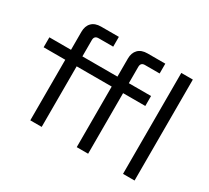

<svg xmlns="http://www.w3.org/2000/svg" viewBox="-136 -926 1257 1153"><g transform="rotate(30 492.0 -350.0)"><path d="M179 0V-420H29V-489H179V-614Q179 -654 201.5 -677Q224 -700 266 -700H389V-632H288Q258 -632 258 -602V-489H381V-420H258V0ZM501 0V-420H381V-489H501V-614Q501 -654 523.5 -677Q546 -700 588 -700H711V-632H609Q580 -632 580 -602V-489H734V-420H580V0ZM822 0V-700H902V0Z"/></g></svg>

Font: Space Grotesk
Style: Regular
Weight: 400
Designer: Florian Karsten
Foundry: Florian Karsten
Version: Version 2.000